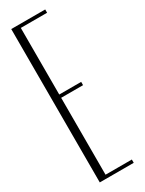

<svg xmlns="http://www.w3.org/2000/svg" viewBox="-189 -729 574 759"><g transform="rotate(-30 98.0 -350.0)"><path d="M175 -700V-685H55V-381H155V-366H55V-15H175V0H20V-700Z"/></g></svg>

Font: Dorsa
Style: Regular
Weight: 400
Version: Version 1.002